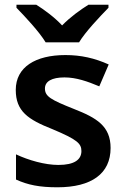

<svg xmlns="http://www.w3.org/2000/svg" viewBox="-20 -837 530 816"><path d="M174 -657H316C343 -702 405 -767 441 -804V-817H356C321 -795 279 -765 244 -729C210 -765 169 -795 134 -817H50V-804C86 -767 147 -702 174 -657ZM450 -208C450 -301 391 -336 294 -374C196 -413 171 -427 171 -461C171 -491 200 -508 254 -508C304 -508 352 -491 402 -470L442 -563C382 -590 324 -603 258 -603C131 -603 47 -552 47 -455C47 -364 99 -329 203 -288C308 -244 326 -227 326 -195C326 -159 297 -136 228 -136C171 -136 101 -156 48 -181V-74C98 -51 148 -41 224 -41C369 -41 450 -99 450 -208Z"/></svg>

Font: Noto Sans Tamil UI SemiBold
Style: Regular
Weight: 600
Designer: Jelle Bosma - Monotype Design Team
Foundry: Monotype Imaging Inc.
Version: Version 2.004